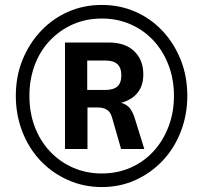

<svg xmlns="http://www.w3.org/2000/svg" viewBox="-20 -748 822 777"><path d="M392 9Q319 9 255 -19.5Q191 -48 144 -97.5Q97 -147 70.5 -215Q44 -283 44 -360Q44 -439 71 -505.5Q98 -572 145 -622Q192 -672 255 -700Q318 -728 392 -728Q466 -728 529 -700Q592 -672 638.5 -622Q685 -572 711.5 -505.5Q738 -439 738 -360Q738 -283 711.5 -215Q685 -147 638 -97.5Q591 -48 528.5 -19.5Q466 9 392 9ZM392 -46Q455 -46 508.5 -69.5Q562 -93 601 -135.5Q640 -178 662 -235.5Q684 -293 684 -360Q684 -427 662 -484.5Q640 -542 601 -584Q562 -626 508.5 -649.5Q455 -673 393 -673Q328 -673 275 -649.5Q222 -626 182 -584Q142 -542 120.5 -484.5Q99 -427 99 -360Q99 -293 120.5 -235.5Q142 -178 182 -135.5Q222 -93 275.5 -69.5Q329 -46 392 -46ZM243 -145V-576H419Q487 -576 523.5 -540.5Q560 -505 560 -447Q560 -394 528.5 -363.5Q497 -333 443 -327L456 -334Q483 -332 500 -316Q517 -300 528 -261L564 -145H470L433 -274Q426 -297 411 -305Q396 -313 377 -313H320L334 -323V-145ZM333 -384H407Q439 -384 455 -398Q471 -412 471 -444Q471 -474 455 -488.5Q439 -503 407 -503H333Z"/></svg>

Font: Nunitoga
Style: Bold
Weight: 700
Designer: Vernon Adams
Foundry: Vernon Adams
Version: Version 1.0